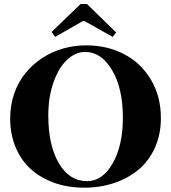

<svg xmlns="http://www.w3.org/2000/svg" viewBox="-20 -896 829 930"><path d="M247.1 -717.3 230 -741.2 370.1 -876.5H401.4L542.5 -738.8L525.9 -717.3L390.1 -793.5H380.4ZM387.2 13.2Q311.5 13.2 246.3 -9.3Q181.2 -31.7 132.8 -73.7Q84.5 -115.7 56.9 -179.7Q29.3 -243.7 29.3 -322.3Q29.3 -385.7 48.6 -441.9Q67.9 -498 102.3 -540.5Q136.7 -583 182.9 -613.8Q229 -644.5 283.9 -660.4Q338.9 -676.3 397.5 -676.3Q499 -676.3 580.8 -633.8Q662.6 -591.3 710.9 -510.5Q759.3 -429.7 759.3 -324.2Q759.3 -245.6 730.7 -181.4Q702.1 -117.2 651.9 -75Q601.6 -32.7 533.7 -9.8Q465.8 13.2 387.2 13.2ZM402.3 -18.6Q476.1 -18.6 525.6 -104.5Q575.2 -190.4 575.2 -327.1Q575.2 -467.8 522.9 -556.2Q470.7 -644.5 392.6 -644.5Q346.2 -644.5 305.7 -607.2Q265.1 -569.8 239.5 -498.3Q213.9 -426.8 213.9 -336.4Q213.9 -192.4 264.9 -105.5Q315.9 -18.6 402.3 -18.6Z"/></svg>

Font: Elstob
Style: Bold
Weight: 700
Designer: Peter S. Baker
Version: Version 1.015